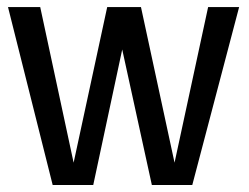

<svg xmlns="http://www.w3.org/2000/svg" viewBox="-20 -530 713 550"><path d="M530.8 0H415L330.1 -388.2L247.1 0H130.9L2.9 -509.8H95.2L190.9 -64L287.1 -509.8H383.8L480 -64L576.2 -509.8H665Z"/></svg>

Font: Sansita Light
Style: Regular
Weight: 300
Designer: Pablo Cosgaya
Foundry: Omnibus-Type
Version: Version 1.006;hotconv 1.0.109;makeotfexe 2.5.65596